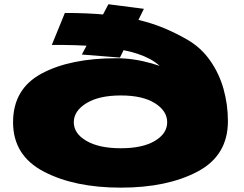

<svg xmlns="http://www.w3.org/2000/svg" viewBox="-20 -858 1123 882"><path d="M535 4Q748 4 887.5 -69.8Q1027 -143.5 1027 -301.5Q1027 -400.5 849.5 -495.5Q672 -590.5 515 -590.5Q302 -590.5 171 -520Q40 -449.5 40 -296.5Q40 -143.5 181 -69.8Q322 4 535 4ZM535 -177Q435 -177 377 -210.8Q319 -244.5 319 -296.5Q319 -348.5 377 -384Q435 -419.5 535 -419.5Q635 -419.5 691.5 -384Q748 -348.5 748 -296.5Q748 -244.5 691.5 -210.8Q635 -177 535 -177ZM1027 -301Q1027 -377 1007 -448.8Q987 -520.5 945 -580.2Q903 -640 840 -676Q789 -705.5 733.5 -728.8Q678 -752 612.8 -767.2Q547.5 -782.5 465.5 -790.5Q383.5 -798.5 278 -798.5L218 -651.5Q334 -652.5 424.5 -644.8Q515 -637 581.5 -619.8Q648 -602.5 690.5 -573.5Q733 -544.5 754 -499.8Q775 -455 775 -394ZM531 -593.5 641 -817.5 478 -838.5 356 -607.5Z"/></svg>

Font: Anybody ExtraExpanded Black
Style: Regular
Weight: 900
Width: 8
Version: Version 1.113;gftools[0.9.25]